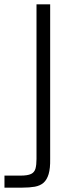

<svg xmlns="http://www.w3.org/2000/svg" viewBox="-26 -861 316 881"><path d="M-5.5 0V-55.2H67.5Q100.7 -55.2 116.3 -62.7Q132 -70.2 136.8 -87.3Q141.5 -104.5 141.5 -132V-841H204.2V-132Q205 -88.7 197.2 -62.3Q189.3 -36 173.7 -22.3Q158 -8.7 133.7 -4.3Q109.3 0 76.3 0Z"/></svg>

Font: Matangi Light
Style: Regular
Weight: 300
Designer: Prashant Pant
Foundry: The Graphic Ant
Version: Version 3.002